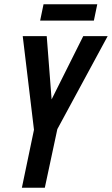

<svg xmlns="http://www.w3.org/2000/svg" viewBox="-20 -884 527 904"><path d="M83 0 140 -273 87 -714H200L223 -416L372 -714H487L250 -276L191 0ZM169 -787 185 -864H438L422 -787Z"/></svg>

Font: Noto Sans ExtraCondensed SemiBold
Style: Italic
Weight: 600
Width: 2
Italic angle: -12°
Designer: Monotype Design Team
Foundry: Monotype Imaging Inc.
Version: Version 2.013; ttfautohint (v1.8.4.7-5d5b)